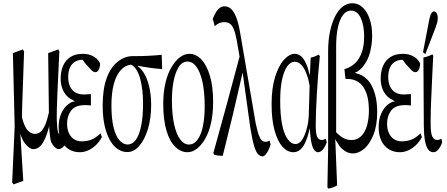

<svg xmlns="http://www.w3.org/2000/svg" viewBox="-20 -853 2693 1156"><path d="M329.1 44.9H328.1L327.6 44.4Q305.7 36.6 287.6 2Q278.8 -34.7 275.9 -93.3Q269.5 -66.4 261.7 -44.9Q245.1 2.4 225.3 23.7Q205.6 44.9 181.6 44.9Q157.7 44.9 131.8 12.7Q113.8 -9.8 102.5 -47.9L120.1 235.8L61.5 257.3L59.6 254.4L54.2 247.1L53.2 245.6L68.4 -92.3L57.6 -533.2L117.7 -555.7L119.6 -552.2L124 -545.4L125 -543.9Q121.6 -454.1 119.6 -387.5Q117.7 -320.8 115.2 -263.7Q112.8 -206.5 112.3 -145.5Q127.4 -87.9 146.5 -68.4Q167.5 -46.9 188.5 -46.9Q207.5 -46.9 222.9 -58.3Q238.3 -69.8 252 -101.1Q263.7 -128.4 274.4 -175.8L270 -533.2L331.1 -555.7L333 -551.8L336.9 -544.9L337.4 -543.9L330.1 -389.6Q327.1 -331.5 326.2 -307.1Q325.2 -282.7 324.7 -267.6Q324.2 -252.4 323.7 -238Q323.2 -223.6 322.8 -212.2Q322.3 -200.7 322.3 -200.2Q321.8 -176.8 321.8 -166.5V-133.3Q323.2 -76.7 329.6 -57.1Q335.9 -37.6 353.5 -37.6Q364.7 -37.6 376 -44.4L381.8 -47.9L383.3 -41L387.7 -20L388.2 -18.6Q378.4 8.8 365.2 26.4Q350.6 44.9 329.1 44.9Z M393.1 -227.1Q405.3 -236.3 419.4 -241.2Q425.3 -238.8 431.2 -245.6Q425.3 -243.2 419.4 -250.5Q406.7 -255.4 396.5 -263.2Q372.1 -281.2 358.6 -311.5Q345.2 -341.8 345.2 -379.4Q345.2 -422.4 359.4 -455.8Q373.5 -489.3 402.8 -509Q432.1 -528.8 479.5 -528.8Q504.4 -528.8 524.7 -521.5Q544.9 -514.2 559.8 -501.2Q574.7 -488.3 582.5 -470.7Q582.5 -449.7 574.7 -433.6Q567.9 -418.5 553.7 -418.5Q546.9 -418.5 541.5 -421.9Q529.3 -429.7 506.3 -457Q492.2 -470.2 477.5 -493.2Q476.1 -488.3 475.1 -493.2Q449.7 -492.2 431.6 -481.4Q411.6 -469.2 401.1 -446Q390.6 -422.9 390.6 -390.1Q390.6 -357.4 401.1 -333.7Q411.6 -310.1 432.4 -297.1Q453.1 -284.2 484.9 -284.2Q494.6 -284.2 504.9 -285.2Q515.1 -286.1 527.3 -286.6Q527.3 -247.6 527.3 -217.8Q513.7 -219.7 505.9 -220Q498 -220.2 491.2 -220.2Q460.4 -220.2 439.2 -210.9Q418 -201.7 406.2 -184.6Q383.8 -152.8 383.8 -108.4Q383.8 -77.6 394 -53.5Q404.3 -29.3 424.3 -15.6Q444.3 -2 472.7 -2Q501 -2 528.1 -11.5Q555.2 -21 585.4 -50.3Q589.8 -34.2 593.8 -28.3Q577.6 2.4 556.2 22Q510.3 63.5 460 63.5Q423.8 63.5 395 46.1Q366.2 28.8 349.6 -4.9Q333 -38.6 333 -86.7Q333 -134.8 349.1 -170.7Q365.2 -206.5 393.1 -227.1Z M598.1 -215.8Q598.1 -316.4 622.1 -382.3Q646 -448.2 688 -481Q729 -514.2 777.3 -515.1Q786.6 -515.1 796.4 -515.1Q873 -515.1 953.6 -522.9Q955.1 -475.1 956.5 -437Q881.8 -442.4 809.1 -457.5Q814.5 -447.3 819.3 -446.8Q865.7 -403.3 882.3 -311.5Q890.1 -268.6 890.1 -221.7Q890.1 -140.1 870.4 -75.4Q850.6 -10.7 817.9 25.9Q786.1 62.5 746.6 62.5Q704.1 62.5 670.4 29.1Q636.7 -4.4 617.4 -67.4Q598.1 -130.4 598.1 -215.8ZM824.7 -376.5Q816.4 -409.2 801.3 -433.1Q788.6 -453.6 770 -463.4Q769.5 -459 768.6 -463.9Q768.1 -459 767.6 -463.9Q732.9 -459.5 708 -431.6Q680.2 -401.9 665.5 -347.9Q650.9 -293.9 650.9 -217.5Q650.9 -141.1 663.1 -88.9Q675.3 -36.6 698.2 -9.8Q720.7 17.1 748.5 17.1Q776.4 17.1 796.9 -9.8Q817.4 -36.6 829.1 -91.8Q841.3 -147 841.3 -230.5Q841.3 -314 824.7 -376.5Z M1117.2 17.1Q1149.4 17.1 1171.1 -14.4Q1192.9 -45.9 1202.6 -97.4Q1212.4 -148.9 1212.4 -211.9Q1212.4 -298.8 1199.2 -358.9Q1186 -418.9 1162.8 -450.7Q1139.6 -482.4 1108.9 -482.4Q1076.7 -482.4 1055.7 -449.2Q1035.6 -417.5 1025.4 -365.2Q1015.1 -313 1015.1 -250Q1015.1 -163.1 1028.6 -103.5Q1042 -43.9 1064.9 -13.4Q1087.9 17.1 1117.2 17.1ZM962.9 -226.1Q962.9 -297.4 976.1 -353.5Q989.3 -409.7 1012.5 -448.5Q1035.6 -487.3 1063 -508.1Q1090.3 -528.8 1120.6 -528.8Q1159.7 -528.8 1191.7 -495.8Q1223.6 -462.9 1243.4 -398.2Q1263.2 -333.5 1263.2 -240.2Q1263.2 -168.9 1250.5 -112.1Q1237.8 -55.2 1214.8 -16.4Q1191.9 22.5 1164.8 43Q1137.7 63.5 1108.4 63.5Q1069.3 63.5 1035.9 31.7Q1002.4 0 982.7 -65.2Q962.9 -130.4 962.9 -226.1Z M1486.8 -85.4Q1463.9 -246.1 1440.9 -416.5Q1383.3 -161.1 1321.3 84.5Q1316.9 85 1312 85Q1290 85 1268.6 78.1Q1266.6 77.1 1265.1 66.4Q1345.7 -222.2 1422.4 -512.2Q1413.6 -565.9 1405.3 -610.8Q1397.5 -652.8 1387.7 -676.8Q1377.9 -700.7 1364 -710.2Q1350.1 -719.7 1331.1 -719.7Q1312 -719.7 1295.4 -711.4Q1283.2 -705.1 1272.9 -695.3Q1266.6 -721.7 1260.7 -738.3Q1269.5 -760.7 1279.8 -778.6Q1290 -796.4 1303.5 -805.7Q1316.9 -814.9 1332 -814.9Q1353.5 -814.9 1371.1 -799.8Q1406.7 -766.1 1424.8 -662.1Q1471.2 -387.2 1519.5 -110.4Q1528.8 -67.9 1536.6 -43.9Q1544.4 -20 1554.2 -9.8Q1564 0.5 1576.7 0.5Q1585.4 0.5 1591.8 -1.5Q1598.1 -3.4 1603.5 -6.3Q1606.4 9.8 1609.4 16.6Q1603.5 36.6 1595.2 53Q1586.9 69.3 1577.9 78.9Q1568.8 88.4 1560.1 88.4Q1547.9 88.4 1535.2 76.9Q1522.5 65.4 1510.7 28.1Q1499 -9.3 1486.8 -85.4Z M1947.3 3.4Q1938.5 29.3 1924.6 46.4Q1910.6 63.5 1895 63.5Q1882.3 63.5 1871.6 49.8Q1860.8 36.1 1853.5 -2Q1849.6 -22.5 1847.2 -52.2Q1846.2 -62.5 1845.2 -82.5Q1841.8 -62.5 1837.9 -52.7Q1832 -28.3 1824.2 -9.8Q1810.1 27.8 1790.3 45.7Q1770.5 63.5 1747.1 63.5Q1711.4 63.5 1681.9 31.7Q1652.3 0 1633.8 -65.2Q1615.2 -130.4 1615.2 -225.6Q1615.2 -320.8 1636.2 -389.2Q1657.2 -457.5 1689.7 -493.2Q1722.2 -528.8 1754.4 -528.8Q1776.4 -528.8 1793.5 -513.9Q1810.5 -499 1824.7 -465.8Q1831.5 -450.2 1837.4 -429.2Q1841.3 -409.7 1845.7 -400.4Q1848.1 -448.2 1850.6 -505.9Q1875 -510.3 1898.9 -524.9Q1902.3 -516.1 1905.8 -517.1Q1894.5 -407.2 1887.7 -288.1Q1880.9 -172.4 1880.9 -100.1Q1880.9 -50.8 1888.7 -31.7Q1897.5 -10.3 1916.5 -10.3Q1929.2 -10.3 1942.4 -18.1Q1944.8 -2.4 1947.3 3.4ZM1827.1 -79.6Q1839.8 -124 1839.8 -185.1Q1841.8 -256.3 1844.2 -337.4Q1837.4 -377 1826.7 -404.3Q1812.5 -444.8 1793.5 -463.1Q1774.4 -481.4 1754.9 -481.4Q1729.5 -481.4 1709.5 -453.9Q1689.5 -426.3 1678.2 -373.8Q1667 -321.3 1667 -246.6Q1667 -161.1 1678.5 -103.5Q1689.9 -45.9 1711.4 -15.9Q1732.9 14.2 1759.8 14.2Q1781.2 14.2 1798.3 -10.5Q1815.4 -35.2 1827.1 -79.6Z M2036.1 39.6Q2021 24.9 2008.8 1.5Q2003.9 -2.9 1998.5 -17.1Q2003.9 127.9 2009.8 263.2Q1984.4 277.8 1959 282.2Q1955.1 282.7 1951.2 273.9Q1953.1 165 1955.6 45.9Q1955.6 -248 1955.6 -543.5Q1955.6 -611.3 1967.3 -665Q1979 -718.3 1998.5 -756.1Q2018.1 -793.9 2043.9 -813.7Q2069.8 -833.5 2102.3 -833.5Q2134.8 -833.5 2161.4 -810.3Q2188 -787.1 2204.3 -742.9Q2220.7 -698.7 2220.7 -636.7Q2220.7 -590.8 2208.5 -540.8Q2196.3 -490.7 2165.5 -452.6Q2149.4 -432.6 2127 -419.4Q2121.6 -418 2116.2 -413.6Q2122.1 -413.6 2127.9 -410.6Q2141.6 -407.2 2153.8 -401.4Q2214.8 -372.6 2238.8 -282.7Q2251 -237.8 2251 -180.2Q2251 -96.2 2228 -40.3Q2205.1 15.6 2171.9 43.5Q2138.7 70.8 2105.5 70.8Q2067.4 70.8 2036.1 39.6ZM2003.9 -574.2Q2003.9 -320.3 2003.9 -56.6Q2019.5 -41 2034.2 -30.3Q2061.5 -9.8 2096.2 -9.8Q2130.9 -9.8 2154.5 -33.2Q2178.2 -56.6 2189.7 -97.2Q2201.2 -137.7 2201.2 -189.9Q2201.2 -228 2194.3 -262Q2187.5 -295.9 2171.1 -323.5Q2154.8 -351.1 2126 -365.7Q2101.6 -377.9 2068.4 -377.9H2060.1Q2056.6 -412.1 2053.7 -436.5Q2092.3 -447.8 2118.2 -472.7Q2144 -497.6 2158.2 -537.8Q2172.4 -578.1 2172.4 -631.3Q2172.4 -700.7 2152.3 -744.1Q2131.3 -789.1 2093.3 -789.1Q2064.9 -789.1 2045.2 -762.9Q2025.4 -736.8 2014.6 -689Q2003.9 -641.1 2003.9 -574.2Z M2319.8 -227.1Q2332 -236.3 2346.2 -241.2Q2352.1 -238.8 2357.9 -245.6Q2352.1 -243.2 2346.2 -250.5Q2333.5 -255.4 2323.2 -263.2Q2298.8 -281.2 2285.4 -311.5Q2272 -341.8 2272 -379.4Q2272 -422.4 2286.1 -455.8Q2300.3 -489.3 2329.6 -509Q2358.9 -528.8 2406.2 -528.8Q2431.2 -528.8 2451.4 -521.5Q2471.7 -514.2 2486.6 -501.2Q2501.5 -488.3 2509.3 -470.7Q2509.3 -449.7 2501.5 -433.6Q2494.6 -418.5 2480.5 -418.5Q2473.6 -418.5 2468.3 -421.9Q2456.1 -429.7 2433.1 -457Q2418.9 -470.2 2404.3 -493.2Q2402.8 -488.3 2401.9 -493.2Q2376.5 -492.2 2358.4 -481.4Q2338.4 -469.2 2327.9 -446Q2317.4 -422.9 2317.4 -390.1Q2317.4 -357.4 2327.9 -333.7Q2338.4 -310.1 2359.1 -297.1Q2379.9 -284.2 2411.6 -284.2Q2421.4 -284.2 2431.6 -285.2Q2441.9 -286.1 2454.1 -286.6Q2454.1 -247.6 2454.1 -217.8Q2440.4 -219.7 2432.6 -220Q2424.8 -220.2 2418 -220.2Q2387.2 -220.2 2366 -210.9Q2344.7 -201.7 2333 -184.6Q2310.5 -152.8 2310.5 -108.4Q2310.5 -77.6 2320.8 -53.5Q2331.1 -29.3 2351.1 -15.6Q2371.1 -2 2399.4 -2Q2427.7 -2 2454.8 -11.5Q2481.9 -21 2512.2 -50.3Q2516.6 -34.2 2520.5 -28.3Q2504.4 2.4 2482.9 22Q2437 63.5 2386.7 63.5Q2350.6 63.5 2321.8 46.1Q2293 28.8 2276.4 -4.9Q2259.8 -38.6 2259.8 -86.7Q2259.8 -134.8 2275.9 -170.7Q2292 -206.5 2319.8 -227.1Z M2558.6 47.9Q2532.2 13.7 2531.7 -97.7Q2530.8 -297.4 2529.3 -506.8Q2556.6 -511.7 2584 -525.9Q2586.4 -517.6 2588.4 -518.6Q2584 -429.7 2582.5 -397.9Q2581.1 -366.2 2576.2 -255.9Q2572.8 -187.5 2572.8 -126Q2572.8 -118.2 2572.8 -110.8Q2572.8 -52.2 2582 -32.2Q2592.3 -10.3 2611.8 -10.3Q2621.1 -10.3 2628.9 -13.7Q2633.3 -15.6 2638.2 -18.1Q2640.1 -2.4 2642.6 3.4Q2633.8 28.8 2620.1 46.1Q2606.4 63.5 2589.8 63.5Q2570.3 63.5 2558.6 47.9ZM2601.1 -683.6 2541 -526.9 2526.9 -538.6 2565.4 -739.3Q2571.3 -765.6 2578.4 -774.9Q2585.4 -784.2 2592.3 -784.2Q2602.1 -784.2 2608.9 -773.4Q2615.7 -762.7 2615.7 -745.8Q2615.7 -729 2612.3 -717.3Q2608.9 -705.6 2601.1 -683.6Z"/></svg>

Font: Scarab Serif
Style: Condensed-Light
Weight: 300
Designer: John Roberts
Foundry: Scarab
Version: 1.0